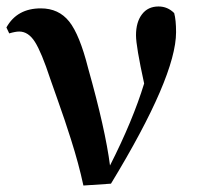

<svg xmlns="http://www.w3.org/2000/svg" viewBox="-20 -572 616 599"><path d="M8.8 -467.8 0 -486.3Q33.2 -545.9 107.4 -545.9Q163.1 -545.9 195.8 -504.9Q228.5 -463.9 254.9 -359.4Q308.6 -168.9 323.2 -55.7Q394.5 -196.3 429.7 -311.5Q404.3 -427.7 404.3 -461.9Q404.3 -502.9 422.9 -527.3Q441.4 -551.8 474.6 -551.8Q502.9 -551.8 523.4 -531.2Q529.3 -509.8 529.3 -471.7Q529.3 -333 326.2 1L240.2 6.8Q232.4 -29.3 223.1 -63.5Q213.9 -97.7 201.2 -137.7Q188.5 -177.7 181.6 -197.8Q174.8 -217.8 157.7 -266.6Q140.6 -315.4 136.7 -326.2Q109.4 -409.2 88.9 -441.4Q68.4 -473.6 40 -473.6Q28.3 -473.6 8.8 -467.8Z"/></svg>

Font: GenYoMin TW TTF Bold
Style: Regular
Weight: 700
Version: Version 1.300